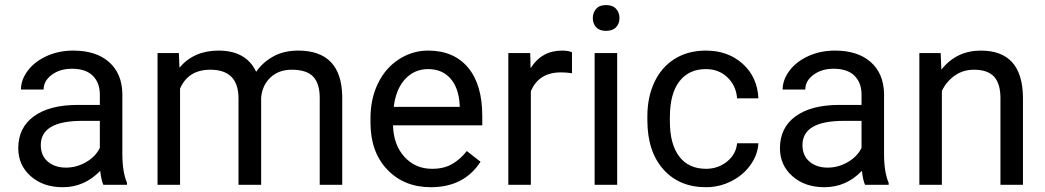

<svg xmlns="http://www.w3.org/2000/svg" viewBox="-20 -741 4190 770"><path d="M394.5 0Q386.7 -15.6 381.8 -55.7Q318.8 9.8 231.4 9.8Q153.3 9.8 103.3 -34.4Q53.2 -78.6 53.2 -146.5Q53.2 -229 116 -274.7Q178.7 -320.3 292.5 -320.3H380.4V-361.8Q380.4 -409.2 352.1 -437.3Q323.7 -465.3 268.6 -465.3Q220.2 -465.3 187.5 -440.9Q154.8 -416.5 154.8 -381.8H64Q64 -421.4 92 -458.3Q120.1 -495.1 168.2 -516.6Q216.3 -538.1 273.9 -538.1Q365.2 -538.1 417 -492.4Q468.8 -446.8 470.7 -366.7V-123.5Q470.7 -50.8 489.3 -7.8V0ZM244.6 -68.8Q287.1 -68.8 325.2 -90.8Q363.3 -112.8 380.4 -147.9V-256.3H309.6Q143.6 -256.3 143.6 -159.2Q143.6 -116.7 171.9 -92.8Q200.2 -68.8 244.6 -68.8Z M697.3 -528.3 699.7 -469.7Q757.8 -538.1 856.4 -538.1Q967.3 -538.1 1007.3 -453.1Q1033.7 -491.2 1075.9 -514.6Q1118.2 -538.1 1175.8 -538.1Q1349.6 -538.1 1352.5 -354V0H1262.2V-348.6Q1262.2 -405.3 1236.3 -433.3Q1210.4 -461.4 1149.4 -461.4Q1099.1 -461.4 1065.9 -431.4Q1032.7 -401.4 1027.3 -350.6V0H936.5V-346.2Q936.5 -461.4 823.7 -461.4Q734.9 -461.4 702.1 -385.7V0H611.8V-528.3Z M1708 9.8Q1600.6 9.8 1533.2 -60.8Q1465.8 -131.3 1465.8 -249.5V-266.1Q1465.8 -344.7 1495.8 -406.5Q1525.9 -468.3 1579.8 -503.2Q1633.8 -538.1 1696.8 -538.1Q1799.8 -538.1 1856.9 -470.2Q1914.1 -402.3 1914.1 -275.9V-238.3H1556.2Q1558.1 -160.2 1601.8 -112.1Q1645.5 -64 1712.9 -64Q1760.7 -64 1793.9 -83.5Q1827.1 -103 1852.1 -135.3L1907.2 -92.3Q1840.8 9.8 1708 9.8ZM1696.8 -463.9Q1642.1 -463.9 1605 -424.1Q1567.9 -384.3 1559.1 -312.5H1823.7V-319.3Q1819.8 -388.2 1786.6 -426Q1753.4 -463.9 1696.8 -463.9Z M2273.9 -447.3Q2253.4 -450.7 2229.5 -450.7Q2140.6 -450.7 2108.9 -375V0H2018.6V-528.3H2106.4L2107.9 -467.3Q2152.3 -538.1 2233.9 -538.1Q2260.3 -538.1 2273.9 -531.2Z M2455.1 0H2364.7V-528.3H2455.1ZM2357.4 -668.5Q2357.4 -690.4 2370.8 -705.6Q2384.3 -720.7 2410.6 -720.7Q2437 -720.7 2450.7 -705.6Q2464.4 -690.4 2464.4 -668.5Q2464.4 -646.5 2450.7 -631.8Q2437 -617.2 2410.6 -617.2Q2384.3 -617.2 2370.8 -631.8Q2357.4 -646.5 2357.4 -668.5Z M2811.5 -64Q2859.9 -64 2896 -93.3Q2932.1 -122.6 2936 -166.5H3021.5Q3019 -121.1 2990.2 -80.1Q2961.4 -39.1 2913.3 -14.6Q2865.2 9.8 2811.5 9.8Q2703.6 9.8 2639.9 -62.3Q2576.2 -134.3 2576.2 -259.3V-274.4Q2576.2 -351.6 2604.5 -411.6Q2632.8 -471.7 2685.8 -504.9Q2738.8 -538.1 2811 -538.1Q2899.9 -538.1 2958.7 -484.9Q3017.6 -431.6 3021.5 -346.7H2936Q2932.1 -397.9 2897.2 -430.9Q2862.3 -463.9 2811 -463.9Q2742.2 -463.9 2704.3 -414.3Q2666.5 -364.7 2666.5 -271V-253.9Q2666.5 -162.6 2704.1 -113.3Q2741.7 -64 2811.5 -64Z M3449.2 0Q3441.4 -15.6 3436.5 -55.7Q3373.5 9.8 3286.1 9.8Q3208 9.8 3158 -34.4Q3107.9 -78.6 3107.9 -146.5Q3107.9 -229 3170.7 -274.7Q3233.4 -320.3 3347.2 -320.3H3435.1V-361.8Q3435.1 -409.2 3406.7 -437.3Q3378.4 -465.3 3323.2 -465.3Q3274.9 -465.3 3242.2 -440.9Q3209.5 -416.5 3209.5 -381.8H3118.7Q3118.7 -421.4 3146.7 -458.3Q3174.8 -495.1 3222.9 -516.6Q3271 -538.1 3328.6 -538.1Q3419.9 -538.1 3471.7 -492.4Q3523.4 -446.8 3525.4 -366.7V-123.5Q3525.4 -50.8 3543.9 -7.8V0ZM3299.3 -68.8Q3341.8 -68.8 3379.9 -90.8Q3418 -112.8 3435.1 -147.9V-256.3H3364.3Q3198.2 -256.3 3198.2 -159.2Q3198.2 -116.7 3226.6 -92.8Q3254.9 -68.8 3299.3 -68.8Z M3752.4 -528.3 3755.4 -461.9Q3815.9 -538.1 3913.6 -538.1Q4081.1 -538.1 4082.5 -349.1V0H3992.2V-349.6Q3991.7 -406.7 3966.1 -434.1Q3940.4 -461.4 3886.2 -461.4Q3842.3 -461.4 3809.1 -438Q3775.9 -414.6 3757.3 -376.5V0H3667V-528.3Z"/></svg>

Font: Roboto
Style: Regular
Weight: 400
Designer: Google
Version: Version 2.134; 2016; ttfautohint (v1.6)